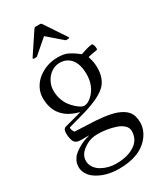

<svg xmlns="http://www.w3.org/2000/svg" viewBox="-223 -676 870 1042"><g transform="rotate(-30 212.5 -154.5)"><path d="M100.1 -456.1Q91.1 -456.1 91.1 -458.9Q91.1 -461.7 95.9 -469L175 -587.9Q181.9 -598.4 184.4 -600.2Q187 -602.1 195.1 -602.1H216.1Q223.4 -602.1 225.8 -600.2Q228.3 -598.4 235.1 -587.9L314 -469Q319.1 -461.2 319.1 -458.6Q319.1 -456.1 310.1 -456.1H298.1Q295.7 -456.1 292.6 -458.9Q289.6 -461.7 288.1 -462.9L207 -533Q206.1 -533.9 205.1 -533.9Q204.1 -533.9 203.1 -533L122.1 -462.9Q115.2 -456.1 112.1 -456.1ZM70.3 86.7Q101.3 67.9 124.3 61.5Q147.2 55.2 147.5 54.7Q147.7 54.2 145.8 54.2L133.1 54H96.9Q63.7 54 54 33Q44.9 10.5 44.9 -18.3Q44.9 -47.1 64.9 -51Q168.9 -78.4 168.9 -79.3Q168.9 -80.3 159.9 -82Q31 -118.7 31 -246.1Q31 -278.8 46.3 -307.6Q61.5 -336.4 86.7 -356Q140.6 -397.9 210 -397.9Q252 -397.9 275.5 -385.3Q299.1 -372.6 309.8 -365Q320.6 -357.4 326.8 -352.2Q333 -346.9 334 -346.9Q335 -346.9 347.2 -351.1Q384 -364.3 407 -366Q411.9 -366 415.4 -355.2Q418.9 -344.5 418.9 -335.2Q418.9 -325.9 413.1 -325.9Q403.3 -325 380.6 -320.4Q357.9 -315.9 357.9 -314.7Q357.9 -313.5 360.8 -304Q370.1 -275.4 370.1 -243.4Q370.1 -211.4 362.2 -186.5Q354.2 -161.6 338.4 -143.1Q299.1 -97.4 175.8 -62.5Q158.9 -57.9 127.6 -49.2Q96.2 -40.5 80.1 -35.9Q77.9 -35.9 77.9 -30.6Q77.9 -25.4 80.6 -18.8Q86.9 -2.9 90.1 -2.9Q118.7 -1.2 155.8 0Q192.9 1.2 217.9 2.9Q242.9 4.6 262.5 7Q282 9.3 304.1 13.7Q326.2 18.1 342.7 24Q359.1 30 375 39.4Q390.9 48.8 400.9 60.5Q423.1 86.7 423.1 130.9Q423.1 175 394.5 213.6Q335.4 293 200 293Q112.3 293 54.2 251.2Q35.2 237.5 23.6 217.3Q12 197 12 175.8Q12 154.5 20.1 137.7Q28.3 120.8 40.8 108.9Q53.2 96.9 70.3 86.7ZM108.6 237.3Q150.4 261 199 261Q279.3 261 325.2 224.6Q360.1 196.5 360.1 147.9Q360.1 128.7 344 113.3Q327.9 97.9 302 89.1Q248.8 71 189 71Q149.9 71 119.4 88.5Q88.9 106 75.9 124.8Q63 143.6 63 166Q63 188.5 75.7 207.2Q88.4 225.8 108.6 237.3ZM159.7 -123.8Q189.2 -97.9 205.2 -97.9Q221.2 -97.9 237.5 -108.4Q253.9 -118.9 268.6 -137.2Q302 -179.4 302 -240.6Q302 -301.8 275.9 -334.4Q249.8 -366.9 205.1 -366.9Q178 -366.9 154.1 -351.4Q130.1 -335.9 115.6 -308.8Q101.1 -281.7 101.1 -252.1Q101.1 -222.4 109.9 -197.1Q118.7 -171.9 131.7 -154.4Q144.8 -137 159.7 -123.8Z"/></g></svg>

Font: Fanwood Text
Style: Regular
Weight: 400
Version: Version 1.1001